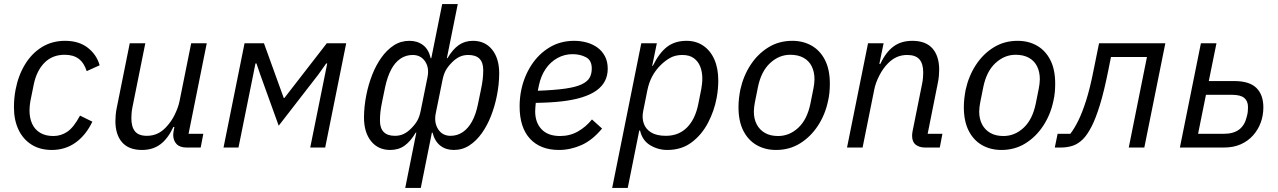

<svg xmlns="http://www.w3.org/2000/svg" viewBox="-20 -730 6321 950"><path d="M236 12Q178 12 136 -14.5Q94 -41 71.5 -88.5Q49 -136 49 -199Q49 -222 51 -243.5Q53 -265 57 -286Q70 -355 103 -410Q136 -465 186.5 -496.5Q237 -528 302 -528Q370 -528 414 -494Q458 -460 473 -407L409 -378Q396 -419 369.5 -439Q343 -459 300 -459Q239 -459 200 -419.5Q161 -380 147 -312L130 -228Q128 -217 127 -204.5Q126 -192 126 -183Q126 -146 139 -117.5Q152 -89 178.5 -73Q205 -57 244 -57Q282 -57 313.5 -78.5Q345 -100 376 -158L437 -128Q405 -61 354 -24.5Q303 12 236 12Z M622 -516H699L635 -198Q632 -183 631 -168.5Q630 -154 630 -145Q630 -102 648 -80Q666 -58 707 -58Q734 -58 757 -68Q780 -78 800 -99Q828 -128 845 -163.5Q862 -199 868 -228L926 -516H1003L913 -68H986L973 0H903Q870 0 853.5 -17.5Q837 -35 837 -63Q837 -68 838 -75Q839 -82 841 -92L843 -102H838Q811 -44 773.5 -16Q736 12 683 12Q617 12 584 -26Q551 -64 551 -131Q551 -145 552.5 -162Q554 -179 558 -198Z M1086 0 1190 -516H1286L1359 -314L1384 -245H1387L1442 -316L1597 -516H1693L1589 0H1515L1588 -361L1599 -416H1594L1555 -361L1359 -108L1268 -360L1249 -416H1244L1233 -361L1160 0Z M1985 200 2040 -74H2037Q2012 -31 1982 -9.5Q1952 12 1911 12Q1851 12 1816 -31.5Q1781 -75 1781 -149Q1781 -175 1784 -204Q1787 -233 1793 -262Q1803 -312 1821.5 -359.5Q1840 -407 1867 -445Q1894 -483 1928.5 -505.5Q1963 -528 2006 -528Q2045 -528 2073 -507Q2101 -486 2111 -442H2114L2168 -710H2245L2191 -442H2194Q2220 -486 2250 -507Q2280 -528 2320 -528Q2380 -528 2415 -484.5Q2450 -441 2450 -367Q2450 -341 2447 -312Q2444 -283 2438 -254Q2428 -204 2409.5 -156.5Q2391 -109 2364 -71Q2337 -33 2302.5 -10.5Q2268 12 2225 12Q2186 12 2158.5 -9.5Q2131 -31 2120 -74H2117L2062 200ZM1934 -58Q1958 -58 1977 -67Q1996 -76 2014 -94Q2034 -114 2045 -133.5Q2056 -153 2062 -184L2095 -347Q2105 -394 2083.5 -426Q2062 -458 2022 -458Q1988 -458 1961 -439.5Q1934 -421 1915.5 -386Q1897 -351 1886 -301L1872 -233Q1865 -200 1862.5 -178Q1860 -156 1860 -133Q1860 -96 1878.5 -77Q1897 -58 1934 -58ZM2209 -58Q2243 -58 2270 -76.5Q2297 -95 2316 -130Q2335 -165 2345 -215L2359 -283Q2366 -316 2368.5 -338.5Q2371 -361 2371 -383Q2371 -421 2352.5 -439.5Q2334 -458 2297 -458Q2273 -458 2254 -449Q2235 -440 2217 -422Q2197 -402 2186 -382.5Q2175 -363 2169 -332L2136 -169Q2127 -123 2148 -90.5Q2169 -58 2209 -58Z M2746 12Q2654 12 2602.5 -43.5Q2551 -99 2551 -204Q2551 -224 2553 -244.5Q2555 -265 2559 -284Q2573 -352 2609 -407.5Q2645 -463 2699 -495.5Q2753 -528 2821 -528Q2854 -528 2884 -519.5Q2914 -511 2937 -494Q2960 -477 2973.5 -451Q2987 -425 2987 -390Q2987 -356 2973 -329Q2959 -302 2931 -282Q2903 -262 2860 -248.5Q2817 -235 2760 -228.5Q2703 -222 2631 -221Q2630 -211 2629 -199Q2628 -187 2628 -179Q2628 -124 2659.5 -90.5Q2691 -57 2751 -57Q2800 -57 2839.5 -79.5Q2879 -102 2909 -139L2959 -94Q2911 -36 2856.5 -12Q2802 12 2746 12ZM2813 -462Q2773 -462 2738.5 -443Q2704 -424 2680.5 -390Q2657 -356 2647 -310L2641 -281Q2724 -284 2776.5 -291.5Q2829 -299 2857.5 -312.5Q2886 -326 2897 -345Q2908 -364 2908 -391Q2908 -432 2879 -447Q2850 -462 2813 -462Z M3009 200 3153 -516H3230L3207 -404H3210Q3242 -469 3281 -498.5Q3320 -528 3377 -528Q3424 -528 3459.5 -504Q3495 -480 3514.5 -436Q3534 -392 3534 -331Q3534 -311 3532 -289.5Q3530 -268 3526 -246Q3514 -181 3483 -122Q3452 -63 3402 -25.5Q3352 12 3282 12Q3236 12 3197 -11.5Q3158 -35 3147 -84H3143L3086 200ZM3275 -58Q3338 -58 3379 -99Q3420 -140 3435 -215L3450 -290Q3452 -303 3453.5 -315.5Q3455 -328 3455 -341Q3455 -375 3444.5 -401Q3434 -427 3412.5 -442.5Q3391 -458 3356 -458Q3322 -458 3296.5 -444Q3271 -430 3248 -407Q3223 -382 3207 -352Q3191 -322 3183 -283L3162 -178Q3156 -146 3165.5 -118.5Q3175 -91 3202 -74.5Q3229 -58 3275 -58Z M3820 12Q3766 12 3724 -12Q3682 -36 3658 -83Q3634 -130 3634 -200Q3634 -222 3636.5 -243.5Q3639 -265 3643 -286Q3658 -354 3693.5 -408.5Q3729 -463 3781.5 -495.5Q3834 -528 3900 -528Q3954 -528 3996 -504Q4038 -480 4062 -433Q4086 -386 4086 -316Q4086 -294 4084 -272.5Q4082 -251 4077 -230Q4063 -163 4027 -108Q3991 -53 3938.5 -20.5Q3886 12 3820 12ZM3830 -57Q3886 -57 3930 -98Q3974 -139 3990 -218L4005 -293Q4007 -304 4008.5 -315.5Q4010 -327 4010 -338Q4010 -374 3996.5 -401.5Q3983 -429 3956 -444Q3929 -459 3890 -459Q3835 -459 3790.5 -418Q3746 -377 3730 -298L3715 -223Q3713 -212 3711.5 -200.5Q3710 -189 3710 -178Q3710 -142 3724 -115Q3738 -88 3764.5 -72.5Q3791 -57 3830 -57Z M4248 0H4171L4275 -516H4352L4331 -414H4336Q4363 -472 4401 -500Q4439 -528 4494 -528Q4561 -528 4594 -490Q4627 -452 4627 -385Q4627 -371 4625.5 -354Q4624 -337 4620 -318L4570 -68H4643L4630 0H4557Q4529 0 4511 -14Q4493 -28 4493 -58Q4493 -63 4493.5 -67.5Q4494 -72 4495 -79L4543 -318Q4546 -333 4547 -347.5Q4548 -362 4548 -371Q4548 -415 4529 -436.5Q4510 -458 4469 -458Q4441 -458 4418 -448Q4395 -438 4374 -417Q4349 -392 4330.5 -355.5Q4312 -319 4306 -288Z M4935 12Q4881 12 4839 -12Q4797 -36 4773 -83Q4749 -130 4749 -200Q4749 -222 4751.5 -243.5Q4754 -265 4758 -286Q4773 -354 4808.5 -408.5Q4844 -463 4896.5 -495.5Q4949 -528 5015 -528Q5069 -528 5111 -504Q5153 -480 5177 -433Q5201 -386 5201 -316Q5201 -294 5199 -272.5Q5197 -251 5192 -230Q5178 -163 5142 -108Q5106 -53 5053.5 -20.5Q5001 12 4935 12ZM4945 -57Q5001 -57 5045 -98Q5089 -139 5105 -218L5120 -293Q5122 -304 5123.5 -315.5Q5125 -327 5125 -338Q5125 -374 5111.5 -401.5Q5098 -429 5071 -444Q5044 -459 5005 -459Q4950 -459 4905.5 -418Q4861 -377 4845 -298L4830 -223Q4828 -212 4826.5 -200.5Q4825 -189 4825 -178Q4825 -142 4839 -115Q4853 -88 4879.5 -72.5Q4906 -57 4945 -57Z M5199 0 5213 -68H5276Q5296 -94 5315.5 -133.5Q5335 -173 5354 -232.5Q5373 -292 5390 -378L5418 -516H5746L5642 0H5565L5655 -448H5477L5464 -383Q5443 -278 5422 -210Q5401 -142 5380 -102Q5359 -62 5339 -42Q5315 -18 5288 -9Q5261 0 5229 0Z M5818 0 5922 -516H5999L5961 -329H6086Q6162 -329 6196.5 -295Q6231 -261 6231 -199Q6231 -159 6218 -123.5Q6205 -88 6180 -60Q6155 -32 6119 -16Q6083 0 6036 0ZM5908 -68H6036Q6083 -68 6111 -89Q6139 -110 6149 -153Q6153 -167 6154 -178.5Q6155 -190 6155 -200Q6155 -230 6136.5 -245.5Q6118 -261 6074 -261H5947Z"/></svg>

Font: IBM Plex Sans
Style: Italic
Weight: 400
Italic angle: -11.31°
Designer: Mike Abbink, Paul van der Laan, Pieter van Rosmalen
Foundry: Bold Monday
Version: Version 3.201